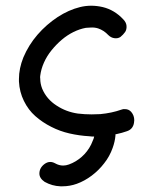

<svg xmlns="http://www.w3.org/2000/svg" viewBox="-20 -485 541 678"><path d="M342.8 -460Q383.8 -450.2 415 -417Q425.8 -406.2 426.8 -393.6Q427.7 -380.9 421.9 -372.1Q415 -362.3 405.3 -354.5Q396.5 -348.6 384.3 -350.1Q372.1 -351.6 362.3 -361.3Q346.7 -377.9 326.2 -384.8Q313.5 -388.7 299.8 -387.7Q291 -387.7 283.2 -386.7Q261.7 -382.8 239.7 -372.1Q217.8 -361.3 198.2 -344.7Q178.7 -328.1 162.1 -307.6Q145.5 -287.1 135.3 -264.2Q125 -241.2 122.1 -217.8Q121.1 -211.9 122.1 -207Q122.1 -189.5 128.9 -171.9Q144.5 -134.8 179.7 -112.3Q213.9 -89.8 254.9 -84Q279.3 -81.1 303.7 -81.1Q319.3 -81.1 334 -82Q375 -85.9 408.2 -97.7Q415 -100.6 421.9 -99.6Q434.6 -99.6 443.4 -89.8Q454.1 -77.1 454.1 -60.5Q454.1 -55.7 453.1 -50.8Q449.2 -28.3 427.7 -21.5Q411.1 -15.6 392.6 -11.7L387.7 -10.7V-5.9Q385.7 15.6 377.9 37.1Q367.2 67.4 347.7 91.8Q329.1 116.2 303.7 135.3Q278.3 154.3 251 164.1Q226.6 172.9 200.2 172.9Q197.3 172.9 193.4 172.9Q164.1 171.9 137.7 157.2Q119.1 144.5 119.1 127.9Q119.1 107.4 137.7 93.8Q147.5 86.9 157.2 86.9Q166 86.9 174.8 91.8Q188.5 99.6 203.1 99.6Q212.9 99.6 223.6 95.7Q248 86.9 268.6 68.8Q289.1 50.8 301.8 25.4Q306.6 14.6 310.5 4.9L312.5 -2.9H304.7Q299.8 -2.9 294.9 -3.9Q259.8 -5.9 225.6 -13.7Q191.4 -21.5 161.1 -37.1Q129.9 -52.7 104.5 -75.2Q80.1 -96.7 64.5 -128.4Q48.8 -160.2 46.9 -197.3Q46.9 -201.2 46.9 -206.1Q46.9 -243.2 62.5 -282.2Q81.1 -326.2 112.3 -362.3Q143.6 -398.4 183.6 -424.8Q222.7 -450.2 262.7 -460Q282.2 -464.8 301.8 -464.8Q322.3 -464.8 342.8 -460Z"/></svg>

Font: sage sans
Style: Regular
Weight: 400
Version: Version 001.032